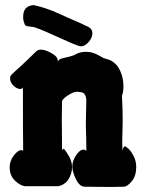

<svg xmlns="http://www.w3.org/2000/svg" viewBox="-20 -745 569 748"><path d="M72.3 -662.1Q71.3 -665 70.8 -668.5Q70.3 -671.9 70.3 -674.8Q70.3 -677.7 70.3 -680.7Q70.3 -718.8 105.5 -724.6Q109.4 -725.6 113.3 -724.6Q135.7 -719.7 154.8 -713.4Q173.8 -707 184.6 -702.6Q195.3 -698.2 214.8 -689.5Q234.4 -680.7 245.1 -675.8Q299.8 -652.3 321.3 -641.6Q339.8 -633.8 339.8 -615.2Q339.8 -597.7 325.2 -581.1Q310.5 -564.5 294.9 -564.5Q292 -564.5 290 -565.4Q275.4 -568.4 196.8 -604.5Q118.2 -640.6 104.5 -640.6Q103.5 -640.6 102.5 -640.6Q98.6 -641.6 92.3 -642.1Q85.9 -642.6 84.5 -643.1Q83 -643.6 80.1 -645.5Q77.1 -647.5 75.7 -651.4Q74.2 -655.3 72.3 -662.1ZM17.6 -92.8Q17.6 -118.2 33.7 -139.2Q49.8 -160.2 63.5 -160.2Q67.4 -160.2 70.3 -157.2Q69.3 -224.6 69.3 -404.3Q66.4 -398.4 58.6 -398.4Q46.9 -398.4 34.2 -409.7Q21.5 -420.9 19.5 -435.5V-441.4Q19.5 -446.3 21.5 -449.7Q23.4 -453.1 30.8 -460Q38.1 -466.8 47.4 -475.1Q56.6 -483.4 77.1 -502.4Q97.7 -521.5 121.1 -544.9Q128.9 -551.8 139.6 -551.8Q163.1 -550.8 192.4 -530.3Q207 -518.6 205.1 -503.9Q205.1 -505.9 206.1 -506.8Q210 -512.7 214.8 -515.1Q219.7 -517.6 236.3 -521Q252.9 -524.4 266.6 -529.3Q269.5 -530.3 276.4 -534.2Q283.2 -538.1 292.5 -540.5Q301.8 -543 313.5 -543H316.4Q331.1 -543 342.8 -539.1Q354.5 -535.2 367.2 -527.8Q379.9 -520.5 383.8 -518.6Q385.7 -517.6 393.6 -515.6Q401.4 -513.7 407.7 -511.2Q414.1 -508.8 422.9 -502Q431.6 -495.1 438.5 -486.3Q460.9 -452.1 460.9 -408.2Q460.9 -385.7 455.1 -372.1Q458 -322.3 458 -270.5Q458 -253.9 457 -231.9Q456.1 -210 456.1 -193.4Q456.1 -189.5 456.5 -177.2Q457 -165 457 -157.2Q460 -174.8 466.8 -174.8Q469.7 -174.8 480 -166Q490.2 -157.2 500.5 -137.2Q510.7 -117.2 510.7 -94.7Q510.7 -59.6 493.2 -38.6Q475.6 -17.6 461.9 -17.6Q439.5 -16.6 412.1 -16.6Q368.2 -16.6 310.5 -17.6Q290 -17.6 275.9 -46.9Q261.7 -76.2 261.7 -96.7Q261.7 -118.2 276.4 -140.1Q291 -162.1 305.7 -162.1Q311.5 -162.1 316.4 -157.2Q316.4 -183.6 315.9 -206.1Q315.4 -228.5 314.9 -239.7Q314.5 -251 314.5 -256.8Q314.5 -264.6 314.9 -288.1Q315.4 -311.5 316.4 -357.4Q313.5 -378.9 302.7 -383.8Q297.9 -385.7 289.1 -386.7Q287.1 -386.7 284.7 -387.2Q282.2 -387.7 281.2 -387.7Q266.6 -387.7 246.1 -374.5Q225.6 -361.3 221.7 -351.6Q220.7 -313.5 220.7 -277.3Q220.7 -268.6 221.2 -236.8Q221.7 -205.1 221.7 -158.2Q225.6 -170.9 233.4 -160.2Q234.4 -158.2 237.3 -154.3Q241.2 -148.4 243.2 -145.5Q260.7 -120.1 260.7 -93.8Q260.7 -80.1 256.8 -69.3Q245.1 -29.3 210.9 -20.5Q209 -19.5 205.1 -19.5H81.1Q61.5 -19.5 39.6 -40Q17.6 -60.5 17.6 -92.8Z"/></svg>

Font: Essays1743
Style: Bold
Weight: 700
Designer: Based on the typeface in a 1743 English translation of the essays of Montaigne.  PostScript/TrueType font designed by Jo
Version: Version 002.100